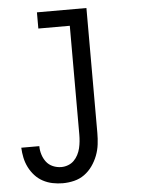

<svg xmlns="http://www.w3.org/2000/svg" viewBox="-53 -562 606 827"><g transform="rotate(-5 250.0 -148.5)"><path d="M185 223Q163 223 141 218.5Q119 214 99.5 203.5Q80 193 65 176.5Q50 160 40 140Q30 120 25.5 98.5Q21 77 20 55H98Q98 73 103.5 91Q109 109 120 123.5Q131 138 148.5 145.5Q166 153 185 153Q200 153 214.5 147.5Q229 142 239.5 131.5Q250 121 257 107.5Q264 94 267.5 79.5Q271 65 272.5 50Q274 35 274 20V-450H138V-520H352V20Q352 45 349 69.5Q346 94 337 117.5Q328 141 313.5 161.5Q299 182 279 196.5Q259 211 234.5 217Q210 223 185 223Z"/></g></svg>

Font: Iosevka Curly
Style: Regular
Weight: 400
Monospace: yes
Designer: Belleve Invis
Foundry: Belleve Invis
Version: Version 22.1.2; ttfautohint (v1.8.4)